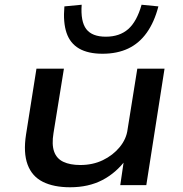

<svg xmlns="http://www.w3.org/2000/svg" viewBox="-20 -782 774 811"><path d="M276 9Q207 9 161 -14Q115 -37 96.5 -87Q78 -137 90 -214L134 -492H250L206 -220Q198 -172 208.5 -142Q219 -112 247.5 -98.5Q276 -85 319 -85Q372 -85 414.5 -105.5Q457 -126 485.5 -160.5Q514 -195 519 -236L560 -492H675L598 0H488L504 -109H513Q471 -52 412.5 -21.5Q354 9 276 9ZM413 -555Q352 -555 314 -577Q276 -599 261 -643.5Q246 -688 252 -755L325 -762Q320 -691 344.5 -659Q369 -627 427 -627Q485 -627 521.5 -659Q558 -691 578 -762L649 -755Q632 -689 600 -644Q568 -599 521.5 -577Q475 -555 413 -555Z"/></svg>

Font: Nunito Sans 10pt Expanded SemiBold
Style: Italic
Weight: 600
Width: 7
Italic angle: -9°
Designer: Vernon Adams
Foundry: Vernon Adams
Version: Version 3.101;gftools[0.9.27]